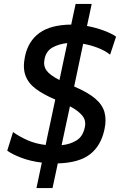

<svg xmlns="http://www.w3.org/2000/svg" viewBox="-20 -823 612 980"><path d="M166 137Q173 103.5 180 71Q187 38.5 193.5 7Q136 0 89.5 -17.5Q43 -35 17 -54L46.5 -149Q81 -124.5 121.8 -106.8Q162.5 -89 213 -83Q218.5 -110.5 224.2 -137.5Q230 -164.5 236 -192L262 -315Q201.5 -340.5 162.8 -369.5Q124 -398.5 109.8 -438Q95.5 -477.5 107.5 -535Q124 -613.5 181.5 -655Q239 -696.5 343.5 -697.5Q349 -723 354.5 -749.5Q360 -776 366 -803H448Q442 -774 436 -746Q430 -718 424 -690.5Q469.5 -682 509.8 -667Q550 -652 572.5 -636L542 -544Q514.5 -565.5 477.5 -579.5Q440.5 -593.5 404.5 -599.5Q398 -568 391.2 -536.8Q384.5 -505.5 378 -474L358.5 -381.5Q428 -352 465.2 -320.5Q502.5 -289 513.2 -250.8Q524 -212.5 513.5 -164Q496 -79.5 439.8 -35.8Q383.5 8 275 11Q268.5 41.5 261.8 73Q255 104.5 248 137ZM207.5 -522Q200 -487.5 217.5 -463.2Q235 -439 283.5 -414.5L296 -474Q303 -506.5 309.8 -538.5Q316.5 -570.5 323.5 -603Q282 -599 249 -581.2Q216 -563.5 207.5 -522ZM318 -192Q312 -164.5 306.2 -137Q300.5 -109.5 294.5 -82Q337.5 -86 370.5 -106.2Q403.5 -126.5 413 -174Q420.5 -208.5 399.5 -233.5Q378.5 -258.5 337 -280.5Z"/></svg>

Font: Commissioner Medium
Style: Italic
Weight: 500
Italic angle: -12°
Designer: Kostas Bartsokas
Foundry: Kostas Bartsokas
Version: Version 1.000; ttfautohint (v1.8.3)